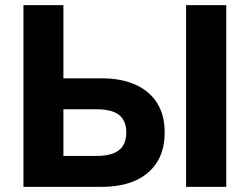

<svg xmlns="http://www.w3.org/2000/svg" viewBox="-20 -725 968 745"><path d="M71 0V-705H226V-421H375Q451 -421 505.5 -396.5Q560 -372 589.5 -325.5Q619 -279 619 -211Q619 -143 589.5 -96Q560 -49 505.5 -24.5Q451 0 375 0ZM226 -120H354Q414 -120 442 -142.5Q470 -165 470 -211Q470 -257 442 -279Q414 -301 354 -301H226ZM702 0V-705H858V0Z"/></svg>

Font: Nunito Sans 12pt ExtraBold
Style: Regular
Weight: 800
Designer: Vernon Adams
Foundry: Vernon Adams
Version: Version 3.101;gftools[0.9.27]